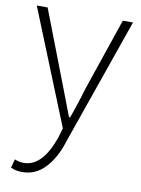

<svg xmlns="http://www.w3.org/2000/svg" viewBox="-87 -589 652 890"><g transform="rotate(10 239.5 -144.0)"><path d="M26 231 37 190Q57 199 80 199Q167 199 217 57L231 10L13 -530H64L193 -195L221 -122L250 -46H255Q262 -63 281 -121L304 -195L418 -530H466L257 68Q233 146 188 194Q143 242 80 242Q50 242 26 231Z"/></g></svg>

Font: Merged Yaku Han JP ExtraLight
Style: Regular
Weight: 250
Designer: Ryoko NISHIZUKA 西塚涼子 (kana, bopomofo & ideographs); Paul D. Hunt (Latin, Greek & Cyrillic); Sandoll Communications 산돌커뮤니
Foundry: Adobe
Version: Version 2.004